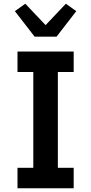

<svg xmlns="http://www.w3.org/2000/svg" viewBox="-20 -1012 490 1032"><path d="M74 0V-110H159V-625H74V-735H376V-625H291V-110H376V0ZM166 -815 60 -952 116 -992 225 -877 334 -992 390 -952 284 -815Z"/></svg>

Font: Iosevka Etoile Extrabold
Style: Regular
Weight: 800
Designer: Belleve Invis
Foundry: Belleve Invis
Version: Version 22.1.2; ttfautohint (v1.8.4)